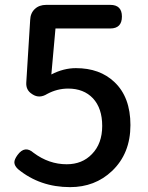

<svg xmlns="http://www.w3.org/2000/svg" viewBox="-20 -756 610 789"><path d="M268 13Q144 13 54 -61Q39 -75 39 -89Q39 -101 52 -119Q82 -160 118 -128Q181 -81 254 -81Q318 -81 358 -123Q400 -166 400 -238.5Q400 -311 362 -352Q324 -392 260 -392Q215 -392 174 -370Q142 -350 114 -368L111 -370Q86 -386 88 -417L104 -674Q105 -702 123 -719Q141 -736 170 -736H294H433Q481 -736 481 -688Q481 -639 433 -639H208L191 -450Q241 -476 292 -476Q390 -476 450 -419Q516 -357 516 -242Q516 -125 440 -53Q370 13 268 13Z"/></svg>

Font: GenSenRounded TW M
Style: Regular
Weight: 500
Version: Version 1.501;PS 1;hotconv 16.6.51;makeotf.lib2.5.65220